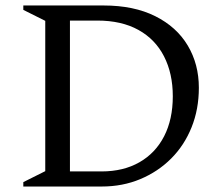

<svg xmlns="http://www.w3.org/2000/svg" viewBox="-20 -680 815 700"><path d="M65 0V-16L145 -56V-604L65 -644V-660H358Q468 -660 546 -621Q624 -582 664.5 -514Q705 -446 705 -360Q705 -282 678.5 -216Q652 -150 604 -102Q556 -54 491.5 -27Q427 0 351 0ZM335 -605H235V-55H350Q430 -55 488.5 -88.5Q547 -122 578.5 -183.5Q610 -245 610 -329Q610 -412 578 -474.5Q546 -537 484.5 -571Q423 -605 335 -605Z"/></svg>

Font: Spectral SC
Style: Regular
Weight: 400
Designer: Jean-Baptiste Levee
Foundry: Production Type
Version: Version 2.001